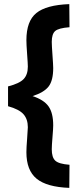

<svg xmlns="http://www.w3.org/2000/svg" viewBox="-20 -779 368 931"><path d="M238 -171Q238 -156 234.5 -114Q231 -72 231 -55Q231 -16 248 0Q265 16 317 20L316 132Q207 128 157.5 87.5Q108 47 108 -41Q108 -62 111.5 -106.5Q115 -151 115 -162Q115 -201 94 -225Q73 -249 19 -264V-360Q74 -374 94.5 -395.5Q115 -417 115 -456Q115 -469 111.5 -516.5Q108 -564 108 -584Q108 -677 156.5 -716Q205 -755 316 -759L317 -647Q264 -643 247.5 -628.5Q231 -614 231 -576Q231 -559 234.5 -511Q238 -463 238 -449Q238 -389 216 -360Q194 -331 138 -313Q193 -295 215.5 -263Q238 -231 238 -171Z"/></svg>

Font: TypoPRO Titillium Text
Style: 800 wt
Weight: 800
Designer: Accademia di Belle Arti di Urbino and others
Foundry: Accademia di Belle Arti di Urbino and others.
Version: Version 25.000